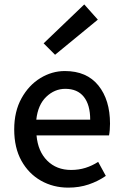

<svg xmlns="http://www.w3.org/2000/svg" viewBox="-20 -838 557 870"><path d="M289.1 12.2Q221.2 12.2 165.5 -19.3Q109.9 -50.8 77.1 -109.6Q44.4 -168.5 44.4 -251.5Q44.4 -333 77.4 -392.6Q110.4 -452.1 162.8 -484.1Q215.3 -516.1 273.9 -516.1Q373 -516.1 425.8 -450.7Q478.5 -385.3 478.5 -277.8Q478.5 -262.7 477.3 -248.5Q476.1 -234.4 474.1 -224.6H145.5Q151.9 -151.9 194.1 -109.9Q236.3 -67.9 302.2 -67.9Q336.9 -67.9 367.2 -77.4Q397.5 -86.9 424.8 -104.5L459.5 -41Q424.3 -16.6 381.8 -2.2Q339.4 12.2 289.1 12.2ZM144.5 -295.9H388.7Q388.7 -362.8 359.9 -399.2Q331.1 -435.5 275.9 -435.5Q227.5 -435.5 189.7 -399.4Q151.9 -363.3 144.5 -295.9ZM229.5 -589.8 177.7 -641.6 361.8 -817.9 423.3 -749Z"/></svg>

Font: Akatab SemiBold
Style: Regular
Weight: 600
Designer: SIL Global
Foundry: SIL Global
Version: Version 4.100